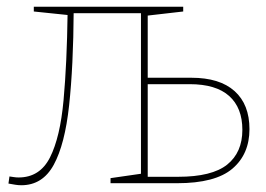

<svg xmlns="http://www.w3.org/2000/svg" viewBox="-20 -542 788 568"><path d="M43 6Q34 6 25 4.5Q16 3 5 1L8 -20Q15 -19 21.5 -18Q28 -17 35 -17Q98 -17 128 -76.5Q158 -136 168 -245.5Q178 -355 180 -504L186 -497L80 -508V-522H522V-508L409 -495L417 -502V-306L411 -312H546Q630 -312 674 -272.5Q718 -233 718 -160Q718 -86 667.5 -43Q617 0 504 0H307V-15L404 -29L397 -21V-510L403 -503H190L198 -511Q197 -346 184.5 -230.5Q172 -115 139 -54.5Q106 6 43 6ZM417 -12 411 -19H507Q607 -19 652 -55Q697 -91 697 -158Q697 -223 658 -258Q619 -293 541 -293H411L417 -300Z"/></svg>

Font: Bitter Thin
Style: Regular
Weight: 100
Designer: Sol Matas, and Bitter project Authors
Foundry: Sol Matas
Version: Version 2.002